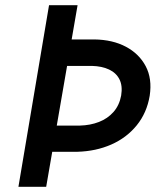

<svg xmlns="http://www.w3.org/2000/svg" viewBox="-20 -720 600 740"><path d="M169 -700 51 0H158L279 -700ZM193 -466H334Q373 -465 400.5 -452Q428 -439 440.5 -414Q453 -389 447 -352Q440 -314 417.5 -288.5Q395 -263 361.5 -250Q328 -237 288 -236H154L136 -135H278Q350 -137 409 -163Q468 -189 507 -237Q546 -285 557 -351Q567 -417 541.5 -465Q516 -513 465 -540Q414 -567 344 -568H211Z"/></svg>

Font: Jost Medium
Style: Italic
Weight: 500
Italic angle: -5°
Version: Version 3.710